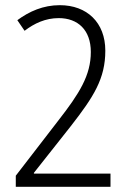

<svg xmlns="http://www.w3.org/2000/svg" viewBox="-20 -815 501 742"><path d="M407 -93V-144H111V-147L254 -328C342 -441 387 -511 387 -619C387 -728 316 -795 211 -795C147 -795 93 -771 47 -737L75 -696C113 -725 156 -745 207 -745C281 -745 331 -699 331 -614C331 -524 287 -454 206 -350L41 -136V-93Z"/></svg>

Font: Noto Sans Kannada UI Condensed Light
Style: Regular
Weight: 300
Width: 3
Designer: Jelle Bosma - Monotype Design Team
Foundry: Monotype Imaging Inc.
Version: Version 2.005